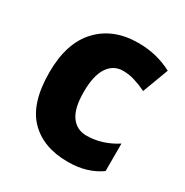

<svg xmlns="http://www.w3.org/2000/svg" viewBox="-137 -671 761 791"><g transform="rotate(30 243.0 -275.0)"><path d="M290 10Q173 10 107 -58Q41 -126 41 -272Q41 -412 111 -486Q181 -560 299 -560Q346 -560 386.5 -549.5Q427 -539 460 -521L414 -398Q385 -412 357.5 -420.5Q330 -429 302 -429Q256 -429 230 -389.5Q204 -350 204 -273Q204 -195 230.5 -158.5Q257 -122 303 -122Q341 -122 377 -133.5Q413 -145 445 -166V-35Q414 -13 376 -1.5Q338 10 290 10Z"/></g></svg>

Font: Noto Sans Lao UI SemCond ExtBd
Style: Regular
Weight: 800
Width: 4
Designer: Monotype Design Team
Foundry: Monotype Imaging Inc.
Version: Version 2.000; ttfautohint (v1.8.4.7-5d5b)